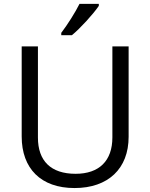

<svg xmlns="http://www.w3.org/2000/svg" viewBox="-20 -951 768 981"><path d="M293 -771V-783.2C324.2 -823.7 365.2 -888.7 386.2 -931.2H484.9V-920.9C456.1 -878.4 388.7 -804.7 347.2 -771ZM554.2 -713.9H637.2V-252C637.2 -89.4 532.7 9.8 360.8 9.8C189 9.8 90.8 -89.8 90.8 -253.9V-713.9H173.8V-248C173.8 -128.9 239.7 -63 366.2 -63C486.8 -63 554.2 -129.4 554.2 -249Z"/></svg>

Font: OpenSansEmoji
Style: Regular
Weight: 400
Foundry: MorbZ
Version: Version 1.000;PS 001.000;hotconv 1.0.70;makeotf.lib2.5.58329